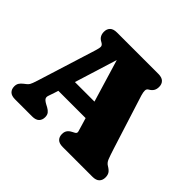

<svg xmlns="http://www.w3.org/2000/svg" viewBox="-157 -913 1126 1126"><g transform="rotate(45 406.5 -350.0)"><path d="M190.5 -320H502.5V-215H190.5ZM283.5 -51Q283.5 -27.5 269.5 -13.8Q255.5 0 226 0H84.5Q55 0 41 -13.8Q27 -27.5 27 -51Q27 -66.5 33.8 -77.8Q40.5 -89 56 -101L67 -109.5Q76.5 -116.5 82.8 -126.2Q89 -136 100 -171L214.5 -537Q223 -563.5 222 -575.5Q221 -587.5 202 -597Q187 -605 179.8 -618Q172.5 -631 172.5 -649Q172.5 -672.5 186.5 -686.2Q200.5 -700 230 -700H573Q602.5 -700 616.5 -686.2Q630.5 -672.5 630.5 -649Q630.5 -629.5 622.2 -616.5Q614 -603.5 597.5 -594.5Q586.5 -588.5 586 -575.2Q585.5 -562 592 -540L697.5 -207Q712 -161.5 720.5 -140Q729 -118.5 745.5 -109Q767.5 -96 775.5 -83.2Q783.5 -70.5 783.5 -51Q783.5 -27.5 769.5 -13.8Q755.5 0 726 0H480Q450 0 436.2 -13.8Q422.5 -27.5 422.5 -51Q422.5 -69 430.8 -81Q439 -93 455.5 -101.5L471.5 -110Q483.5 -116.5 480.2 -129.2Q477 -142 468.5 -169L336 -609L350 -607L221.5 -193Q214 -169 208.5 -154.8Q203 -140.5 207.8 -130.5Q212.5 -120.5 234.5 -108.5L250.5 -100Q265.5 -92 274.5 -80.8Q283.5 -69.5 283.5 -51Z"/></g></svg>

Font: Fraunces SuperSoft
Style: Regular
Weight: 900
Version: Version 1.000;[b76b70a41]